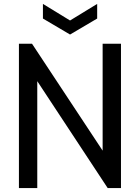

<svg xmlns="http://www.w3.org/2000/svg" viewBox="-20 -964 717 984"><path d="M600 -740H506V-192L144 -740H77V0H171V-548L532 0H600ZM200 -869 339 -787 478 -869V-944L339 -859L200 -944Z"/></svg>

Font: Malmofest
Style: Regular
Weight: 400
Designer: Jonny Pinhorn (Poppins), Kolossal
Version: Version 1.004;Glyphs 3.1.2 (3151)